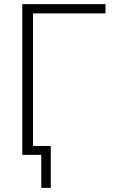

<svg xmlns="http://www.w3.org/2000/svg" viewBox="-20 -750 589 930"><path d="M120 0H88V-730H491V-685H140V-43H226V160H180V0H140Z"/></svg>

Font: M PLUS 1p Light
Style: Regular
Weight: 300
Version: Version 1.061